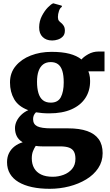

<svg xmlns="http://www.w3.org/2000/svg" viewBox="-20 -884 673 1172"><path d="M283.5 268.5Q223 268.5 175 258Q127 247.5 93 227.2Q59 207 41 176.5Q23 146 23 106Q23 74.5 35.2 50.2Q47.5 26 69.2 9.2Q91 -7.5 118.5 -15.5Q93.5 -30.5 82.5 -52.5Q71.5 -74.5 71.5 -102Q71.5 -123.5 81.5 -144.5Q91.5 -165.5 109.8 -183Q128 -200.5 152.5 -211.5Q92 -234 66.5 -278.5Q41 -323 41 -380.5Q41 -439.5 75.8 -481.2Q110.5 -523 168 -545.2Q225.5 -567.5 294.5 -567.5Q359 -567.5 404 -555.8Q449 -544 477.5 -521Q489.5 -536.5 518.5 -553Q547.5 -569.5 582.5 -569.5H618V-448.5H519.5Q523 -440.5 525.2 -431Q527.5 -421.5 528.8 -411.5Q530 -401.5 530 -390.5Q530.5 -331 501.5 -286.2Q472.5 -241.5 416.8 -216.8Q361 -192 280.5 -192Q258 -192 237.5 -193.8Q217 -195.5 199.5 -198.5Q190.5 -189.5 186.2 -179.5Q182 -169.5 182 -156.5Q182 -126 207.2 -113.2Q232.5 -100.5 293.5 -100.5H396.5Q465.5 -100.5 512.2 -84Q559 -67.5 582.8 -34Q606.5 -0.5 606.5 51Q606.5 102 579.5 142.5Q552.5 183 506.2 211Q460 239 402.2 253.8Q344.5 268.5 283.5 268.5ZM302 195Q336 195 367.8 183.2Q399.5 171.5 420 147.2Q440.5 123 440.5 85.5Q440.5 58.5 431.5 41.8Q422.5 25 401.8 17.2Q381 9.5 346.5 9.5H238Q227.5 9.5 217.2 8.8Q207 8 198 6.5Q189 20 181.5 38.5Q174 57 174 82.5Q174 117 188.2 142.2Q202.5 167.5 230.8 181.2Q259 195 302 195ZM290 -257.5Q334 -257.5 351.5 -291Q369 -324.5 369 -381Q369 -424 360.5 -451.2Q352 -478.5 334.5 -491.8Q317 -505 290 -505Q262 -505 243.5 -491Q225 -477 215.5 -450.5Q206 -424 206 -385Q206 -345 214.5 -316.2Q223 -287.5 241.5 -272.5Q260 -257.5 290 -257.5ZM297 -637Q262.5 -637 240.5 -658Q218.5 -679 219 -718Q219.5 -755.5 235.8 -786.8Q252 -818 272.2 -838.8Q292.5 -859.5 304.5 -863.5H306.5L356.5 -849.5L358 -842Q347 -837 340.2 -817.5Q333.5 -798 333.5 -780Q333.5 -764.5 339.8 -757Q346 -749.5 353 -744.5Q361 -738.5 368.5 -727Q376 -715.5 376 -697Q376 -674 363.2 -661Q350.5 -648 333 -642.5Q315.5 -637 300.5 -637Z"/></svg>

Font: Merriweather 24pt Black
Style: Regular
Weight: 900
Designer: Eben Sorkin
Foundry: Eben Sorkin
Version: Version 2.100